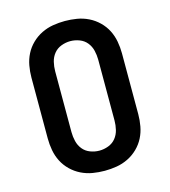

<svg xmlns="http://www.w3.org/2000/svg" viewBox="-111 -832 823 930"><g transform="rotate(-15 300.0 -367.5)"><path d="M300 8Q270 8 240 3Q210 -2 182.5 -15.5Q155 -29 133 -50.5Q111 -72 97.5 -98.5Q84 -125 78.5 -155Q73 -185 73 -215V-520Q73 -550 78.5 -580Q84 -610 97.5 -636.5Q111 -663 133 -684.5Q155 -706 182.5 -719.5Q210 -733 240 -738Q270 -743 300 -743Q330 -743 360 -738Q390 -733 417.5 -719.5Q445 -706 467 -684.5Q489 -663 502.5 -636.5Q516 -610 521.5 -580Q527 -550 527 -520V-215Q527 -185 521.5 -155Q516 -125 502.5 -98.5Q489 -72 467 -50.5Q445 -29 417.5 -15.5Q390 -2 360 3Q330 8 300 8ZM300 -93Q323 -93 345.5 -101.5Q368 -110 382.5 -128Q397 -146 402.5 -169Q408 -192 408 -215V-520Q408 -543 402.5 -566Q397 -589 382.5 -607Q368 -625 345.5 -633.5Q323 -642 300 -642Q277 -642 254.5 -633.5Q232 -625 217.5 -607Q203 -589 197.5 -566Q192 -543 192 -520V-215Q192 -192 197.5 -169Q203 -146 217.5 -128Q232 -110 254.5 -101.5Q277 -93 300 -93Z"/></g></svg>

Font: Iosevka Extended
Style: Bold
Weight: 700
Width: 7
Monospace: yes
Designer: Belleve Invis
Foundry: Belleve Invis
Version: Version 32.5.0; ttfautohint (v1.8.4)